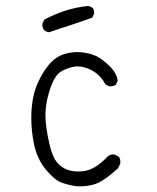

<svg xmlns="http://www.w3.org/2000/svg" viewBox="-20 -665 540 662"><path d="M304.7 -619.1Q304.7 -630.4 299.3 -638.2L285.6 -644.5Q243.2 -640.6 205.3 -628.2Q167.5 -615.7 132.8 -597.7L126.5 -583.5Q126 -582 126 -581.1Q126 -568.8 132.3 -561Q139.6 -555.2 148.9 -553.7Q187 -566.9 215.3 -575.7Q261.7 -590.8 298.3 -604.5L304.2 -616.7Q304.7 -618.2 304.7 -619.1ZM246.1 -485.4Q223.6 -485.4 199.7 -478Q169.9 -468.3 146.5 -439.2Q123 -410.2 106.9 -371.1Q87.9 -323.7 87.9 -258.3Q87.9 -215.3 96.7 -170.4Q107.9 -116.2 138.2 -80.1Q168 -44.4 191.9 -35.6Q215.8 -26.9 243.2 -22.9Q249 -22.5 254.9 -22.5Q283.7 -22.5 307.6 -30.3Q320.8 -34.2 341.1 -47.9Q361.3 -61.5 386.7 -84.5L394.5 -100.6Q395 -104 395 -106.9Q395 -117.7 389.2 -125L374.5 -132.3Q373 -132.8 372.1 -132.8Q359.9 -132.8 351.6 -126Q308.1 -80.1 270 -75.2Q258.3 -73.7 252 -73.7Q245.6 -73.7 240.7 -74Q235.8 -74.2 230 -75.2Q217.8 -77.1 207.5 -81.5Q182.1 -93.3 168.9 -116.2Q157.7 -136.7 150.4 -168.5Q136.7 -228 136.7 -266.6Q136.7 -280.3 138.2 -293.5Q141.1 -324.2 154.3 -362.8Q168.5 -403.8 188.5 -417Q206.5 -429.2 233.4 -434.6Q240.2 -436 248 -436Q270 -436 295.9 -422.9Q327.1 -406.2 343.3 -374L356 -367.7Q357.4 -367.2 358.4 -367.2Q370.6 -367.2 379.4 -373L385.7 -386.2Q382.8 -412.6 357.9 -437Q329.6 -464.4 308.6 -473.1Q286.6 -482.4 257.8 -484.9Q252 -485.4 246.1 -485.4Z"/></svg>

Font: NaikaiFont
Style: ExtraLight
Weight: 200
Version: Version 1.89